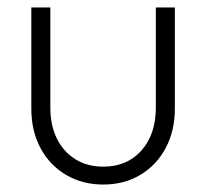

<svg xmlns="http://www.w3.org/2000/svg" viewBox="-20 -485 553 515"><path d="M257 10Q201 10 157 -16Q113 -42 88.5 -88Q64 -134 64 -194V-465H115V-196Q115 -149 132.5 -113.5Q150 -78 182 -58Q214 -38 257 -38Q321 -38 359.5 -81.5Q398 -125 398 -196V-465H449V-194Q449 -134 424.5 -88Q400 -42 356.5 -16Q313 10 257 10Z"/></svg>

Font: Outfit Thin ExtraLight
Style: Regular
Weight: 250
Version: Version 1.100;gftools[0.9.27]